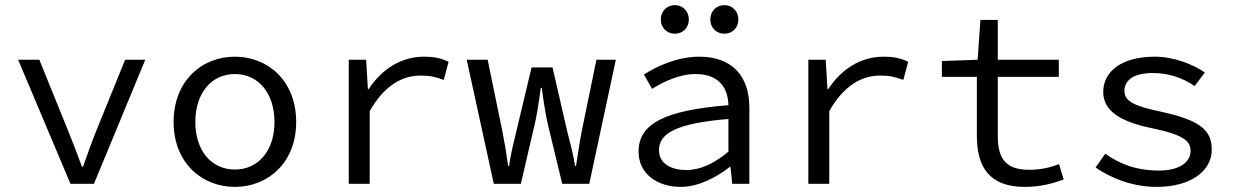

<svg xmlns="http://www.w3.org/2000/svg" viewBox="-20 -720 4840 752"><path d="M256 0H348L549 -486H470L358 -210C338 -161 322 -113 305 -67H301C284 -113 266 -161 246 -210L134 -486H51Z M900 12C1028 12 1140 -81 1140 -242C1140 -405 1028 -498 900 -498C772 -498 660 -405 660 -242C660 -81 772 12 900 12ZM900 -56C807 -56 745 -131 745 -242C745 -354 807 -430 900 -430C993 -430 1055 -354 1055 -242C1055 -131 993 -56 900 -56Z M1346 0H1428V-285C1486 -386 1555 -424 1628 -424C1666 -424 1684 -419 1718 -407L1737 -478C1707 -493 1677 -498 1641 -498C1551 -498 1475 -449 1424 -371H1421L1414 -486H1346Z M1914 0H2020L2074 -232C2082 -266 2090 -314 2098 -376H2102C2110 -314 2118 -266 2126 -232L2182 0H2288L2392 -486H2316L2258 -204C2249 -158 2244 -116 2236 -70H2232C2226 -116 2213 -158 2202 -204L2144 -456H2062L2002 -204C1991 -159 1980 -116 1974 -70H1970C1964 -116 1957 -158 1948 -204L1890 -486H1808Z M2646 12C2715 12 2784 -24 2838 -66H2841L2848 0H2915V-298C2915 -419 2851 -498 2718 -498C2633 -498 2551 -460 2502 -428L2534 -372C2579 -400 2641 -430 2704 -430C2798 -430 2831 -374 2833 -308C2582 -288 2481 -235 2481 -126C2481 -39 2555 12 2646 12ZM2668 -54C2612 -54 2561 -77 2561 -132C2561 -196 2625 -237 2833 -254V-126C2778 -80 2723 -54 2668 -54ZM2623 -588C2655 -588 2678 -612 2678 -644C2678 -675 2655 -700 2623 -700C2591 -700 2568 -675 2568 -644C2568 -612 2591 -588 2623 -588ZM2817 -588C2849 -588 2872 -612 2872 -644C2872 -675 2849 -700 2817 -700C2785 -700 2762 -675 2762 -644C2762 -612 2785 -588 2817 -588Z M3146 0H3228V-285C3286 -386 3355 -424 3428 -424C3466 -424 3484 -419 3518 -407L3537 -478C3507 -493 3477 -498 3441 -498C3351 -498 3275 -449 3224 -371H3221L3214 -486H3146Z M3994 12C4055 12 4102 -1 4146 -17L4128 -77C4093 -64 4057 -55 4011 -55C3917 -55 3888 -101 3888 -188V-419H4127V-486H3888V-642H3820L3809 -486L3669 -481V-419H3806V-189C3806 -69 3852 12 3994 12Z M4510 12C4649 12 4726 -54 4726 -133C4726 -207 4687 -248 4525 -283C4426 -304 4384 -322 4384 -364C4384 -401 4413 -434 4496 -434C4558 -434 4614 -414 4659 -383L4699 -436C4651 -469 4577 -498 4503 -498C4370 -498 4301 -438 4301 -360C4301 -287 4365 -244 4491 -218C4623 -191 4643 -165 4643 -128C4643 -87 4602 -52 4520 -52C4430 -52 4365 -78 4309 -118L4271 -64C4330 -23 4415 12 4510 12Z"/></svg>

Font: Hasklig
Style: Regular
Weight: 400
Monospace: yes
Designer: Paul D. Hunt, Teo Tuominen
Foundry: Adobe Systems Incorporated
Version: Version 2.030;PS 1.0;hotconv 16.6.51;makeotf.lib2.5.65220